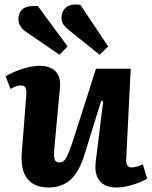

<svg xmlns="http://www.w3.org/2000/svg" viewBox="-20 -818 674 852"><path d="M5 -479Q21 -490 48 -501Q75 -512 103.5 -519Q132 -526 154 -526Q203 -526 227 -501Q251 -476 246 -427L221 -159Q218 -124 222.5 -110.5Q227 -97 244 -97Q262 -97 273 -116Q284 -135 303 -191L406 -513H560L540 -110Q539 -75 563 -75Q575 -75 588.5 -79Q602 -83 614 -89L633 -25Q608 -10 568.5 2Q529 14 498 14Q445 14 421.5 -16Q398 -46 405 -102L438 -369L429 -371L356 -135Q332 -56 293.5 -21Q255 14 195 14Q132 14 101 -25.5Q70 -65 77 -144L97 -400Q98 -423 92 -431Q86 -439 73 -439Q52 -439 27 -423ZM285 -685Q271 -696 262 -708.5Q253 -721 253 -739Q253 -769 274.5 -786Q296 -803 337 -796L460 -612L422 -575ZM95 -677Q62 -700 62 -732Q62 -798 148 -791L280 -612L244 -575Z"/></svg>

Font: Literata 12pt
Style: Bold Italic
Weight: 700
Italic angle: -2°
Designer: Latin by Veronika Burian and Jose Scaglione. Greek by Irene Vlachou. Cyrillic by Vera Evstafieva
Foundry: TypeTogether
Version: Version 3.002